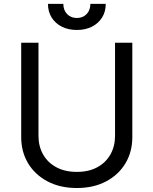

<svg xmlns="http://www.w3.org/2000/svg" viewBox="-20 -945 781 977"><path d="M565.4 -727.5H653.3V-247.1Q653.3 -172.4 618.4 -114Q583.5 -55.7 520 -22Q456.5 11.7 371.1 11.7Q285.6 11.7 221.9 -22Q158.2 -55.7 123 -114Q87.9 -172.4 87.9 -247.1V-727.5H175.8V-253.9Q175.8 -200.7 199.2 -159.2Q222.7 -117.7 266.6 -94Q310.5 -70.3 371.1 -70.3Q431.6 -70.3 475.1 -94Q518.6 -117.7 542 -159.2Q565.4 -200.7 565.4 -253.9ZM371.1 -792.5Q327.6 -792.5 294.4 -809.3Q261.2 -826.2 242.7 -856Q224.1 -885.7 224.1 -925.3H302.2Q302.2 -893.6 321.3 -873.5Q340.3 -853.5 371.1 -853.5Q401.9 -853.5 420.9 -873.5Q439.9 -893.6 439.9 -925.3H518.1Q518.1 -885.7 499.5 -856Q481 -826.2 448 -809.3Q415 -792.5 371.1 -792.5Z"/></svg>

Font: Inter
Style: Regular
Weight: 400
Designer: Rasmus Andersson
Foundry: rsms
Version: Version 4.000;git-8c9346024